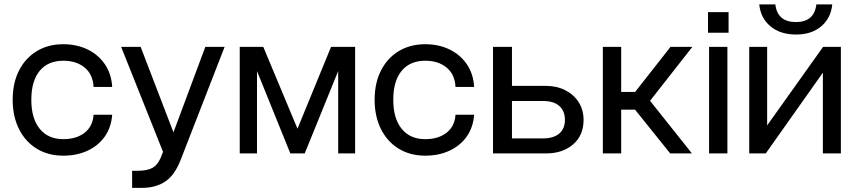

<svg xmlns="http://www.w3.org/2000/svg" viewBox="-20 -720 4018 901"><path d="M39.5 -252Q39.5 -330.5 69.2 -389Q99 -447.5 152.5 -480Q206 -512.5 277 -512.5Q340.5 -512.5 391.2 -487.8Q442 -463 472.5 -418Q503 -373 506.5 -312H419Q416.5 -370 377.8 -402.5Q339 -435 277 -435Q205 -435 166 -387.2Q127 -339.5 127 -252Q127 -164 166.5 -115.5Q206 -67 277 -67Q338.5 -67 377 -97Q415.5 -127 419 -181.5H506.5Q502 -122 471.5 -79Q441 -36 390.8 -12.8Q340.5 10.5 277 10.5Q206 10.5 152.5 -22.2Q99 -55 69.2 -114.2Q39.5 -173.5 39.5 -252Z M600 81.5H624.5Q670 81.5 694.8 68Q719.5 54.5 734 20.5L745 -7.5L548.5 -500H640L794 -99L943.5 -500H1034L828.5 28.5Q800.5 101.5 756 131.5Q711.5 161.5 647.5 161.5H600Z M1410 0H1342.5L1186 -386.5V0H1105V-500H1215.5L1376 -116L1533.5 -500H1646.5V0H1567V-386.5Z M1738 -252Q1738 -330.5 1767.8 -389Q1797.5 -447.5 1851 -480Q1904.5 -512.5 1975.5 -512.5Q2039 -512.5 2089.8 -487.8Q2140.5 -463 2171 -418Q2201.5 -373 2205 -312H2117.5Q2115 -370 2076.2 -402.5Q2037.5 -435 1975.5 -435Q1903.5 -435 1864.5 -387.2Q1825.5 -339.5 1825.5 -252Q1825.5 -164 1865 -115.5Q1904.5 -67 1975.5 -67Q2037 -67 2075.5 -97Q2114 -127 2117.5 -181.5H2205Q2200.5 -122 2170 -79Q2139.5 -36 2089.2 -12.8Q2039 10.5 1975.5 10.5Q1904.5 10.5 1851 -22.2Q1797.5 -55 1767.8 -114.2Q1738 -173.5 1738 -252Z M2541 -317Q2593 -317 2633 -296.5Q2673 -276 2695.8 -240Q2718.5 -204 2718.5 -157Q2718.5 -85 2669.5 -42.5Q2620.5 0 2542 0H2293.5V-500H2382.5V-317ZM2528 -70.5Q2577.5 -70.5 2604.2 -93.2Q2631 -116 2631 -157.5Q2631 -199.5 2604.5 -222.8Q2578 -246 2529.5 -246H2382.5V-70.5Z M2809 -500H2895V-288.5H2960.5L3126.5 -500H3229L3030.5 -247L3227 0H3125L2960 -205.5H2895V0H2809Z M3302.5 -663H3399V-566.5H3302.5ZM3307.5 -500H3393.5V0H3307.5Z M3885.5 -699.5Q3879.5 -635.5 3834.2 -596.8Q3789 -558 3715.5 -558Q3641.5 -558 3595.2 -596.8Q3549 -635.5 3543 -699.5H3618.5Q3628 -616.5 3715.5 -616.5Q3801 -616.5 3811 -699.5ZM3580 -500V-131.5L3842.5 -500H3926V0H3841.5V-379L3573.5 0H3496V-500Z"/></svg>

Font: Overused Grotesk
Style: Regular
Weight: 450
Version: Version 0.004